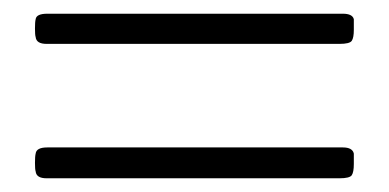

<svg xmlns="http://www.w3.org/2000/svg" viewBox="-20 -350 567 280"><path d="M32 -100C32.7 -93.3 38 -90 48 -90H475C485 -90 491 -91.5 493 -94.5C495 -97.5 496 -103 496 -111V-126C494.7 -132 489.3 -135 480 -135H49C38.3 -135 32.7 -132 32 -126C31.3 -123.3 31 -118.8 31 -112.5C31 -106.2 31.3 -102 32 -100ZM32 -296C32.7 -289.3 38 -286 48 -286H475C485 -286 491 -287.5 493 -290.5C495 -293.5 496 -298.8 496 -306.5V-322C494.7 -327.3 489.3 -330 480 -330H49C38.3 -330 32.7 -327.3 32 -322C31.3 -319.3 31 -314.8 31 -308.5C31 -302.2 31.3 -298 32 -296Z"/></svg>

Font: Sorts Mill Goudy
Style: Regular
Weight: 400
Version: Version 003.101